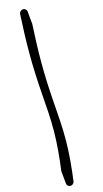

<svg xmlns="http://www.w3.org/2000/svg" viewBox="-187 -999 549 1028"><g transform="rotate(-20 87.0 -485.0)"><path d="M123.8 -882.3 123.9 -882.6C124.1 -884.4 124.1 -886.2 123.9 -887.9C124 -889.4 124 -890.7 123.8 -892.1C124 -893.5 123.9 -894.9 123.8 -896.3C123.9 -897.7 123.9 -899.1 123.7 -900.5C123.9 -901.9 123.9 -903.3 123.7 -904.7C123.8 -906.1 123.8 -907.5 123.7 -908.8C123.8 -910.3 123.8 -911.7 123.6 -913C123.7 -914.5 123.7 -915.8 123.6 -917.2C123.7 -918.6 123.7 -920 123.5 -921.4C123.7 -922.8 123.7 -924.2 123.5 -925.6C123.6 -927 123.6 -928.4 123.5 -929.8C123.6 -931.2 123.6 -932.6 123.4 -933.9C123.5 -935.4 123.5 -936.8 123.4 -938.1C123.5 -939.6 123.5 -941 123.3 -942.3C123.5 -943.7 123.5 -945.1 123.3 -946.5C123.4 -947.9 123.4 -949.3 123.3 -950.7C124.2 -961.9 116.3 -971.8 105 -972.9C93.2 -974.1 82.4 -965.6 80.8 -953.9C70.7 -881.6 61.1 -809.1 55.1 -736.2C48.8 -663.4 45.8 -590.2 44.8 -517.6C43.8 -445 43.4 -373.4 36.5 -302.2C29.4 -231.1 16.5 -160.3 0.7 -89.7L0.6 -89.6C0.1 -87.2 0.1 -84.9 0.3 -82.6C0.2 -81.2 0.2 -79.8 0.4 -78.4C0.2 -77 0.2 -75.6 0.4 -74.2C0.3 -72.8 0.3 -71.4 0.4 -70C0.3 -68.6 0.3 -67.2 0.5 -65.9C0.4 -64.4 0.4 -63 0.5 -61.7C0.4 -60.3 0.4 -58.9 0.6 -57.5C0.4 -56.1 0.5 -54.7 0.6 -53.3C0.5 -51.9 0.5 -50.5 0.6 -49.1C0.5 -47.7 0.5 -46.3 0.7 -44.9C0.6 -43.5 0.6 -42.1 0.7 -40.8C0.6 -39.3 0.6 -37.9 0.8 -36.6C0.6 -35.2 0.7 -33.8 0.8 -32.4C0.7 -31 0.7 -29.6 0.9 -28.2C0.7 -26.8 0.7 -25.4 0.9 -24C0.8 -22.6 0.8 -21.2 0.9 -19.8C0 -9.4 6.9 0.2 17.5 2.2C29 4.4 40.5 -3.2 43.1 -14.8C59.2 -86.5 72.5 -159.3 79.8 -232.7C87 -306.1 87.3 -379.5 88.3 -451.5C89.2 -523.7 92.3 -595.4 98.4 -667.2C104.3 -739 113.8 -810.7 123.8 -882.3Z"/></g></svg>

Font: Ambarawa
Style: Script
Weight: 500
Foundry: Ekosamp
Version: Version 1.001;